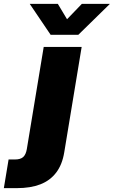

<svg xmlns="http://www.w3.org/2000/svg" viewBox="-137 -764 585 988"><path d="M87.9 -522.5H283.2L193.8 18.6Q183.6 82.5 152.3 123.8Q121.1 165 70.6 184.6Q20 204.1 -49.8 204.1H-117.2L-92.8 56.6H-59.6Q-31.7 56.6 -17.8 44.2Q-3.9 31.7 1 3.4ZM160.6 -744.1 208 -665 284.2 -744.1H427.7V-743.2L266.1 -585H123.5L16.6 -743.2V-744.1Z"/></svg>

Font: Inter 28pt Black
Style: Italic
Weight: 900
Italic angle: -9.3988°
Designer: Rasmus Andersson
Foundry: rsms
Version: Version 4.001;git-66647c0bb